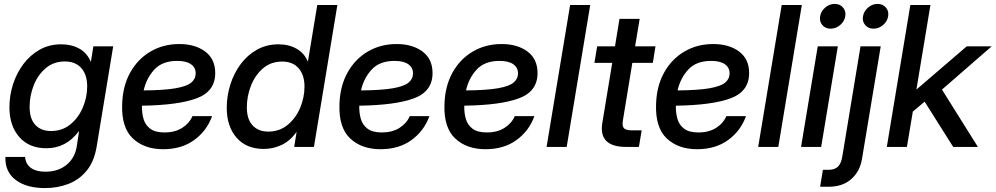

<svg xmlns="http://www.w3.org/2000/svg" viewBox="-20 -753 5102 984"><path d="M210.9 210.9Q115.2 210.9 60.1 168.9Q4.9 127 7.8 51.3H108.4Q111.8 88.9 138.9 107.9Q166 127 212.4 127Q277.8 127 321.3 91.6Q364.7 56.2 374 -6.3L385.3 -81.1H384.8Q350.6 -36.1 309.1 -14.6Q267.6 6.8 218.3 6.8Q128.9 6.8 78.6 -51Q28.3 -108.9 28.3 -203.1Q28.3 -263.2 46.6 -320.6Q64.9 -377.9 99.6 -424.3Q134.3 -470.7 183.3 -498.3Q232.4 -525.9 293.5 -525.9Q346.2 -525.9 386.2 -503.9Q426.3 -481.9 445.3 -436H445.8L458.5 -515.6H560.1L475.6 -2.9Q462.9 74.7 424.1 121.8Q385.3 168.9 329.8 189.9Q274.4 210.9 210.9 210.9ZM241.2 -81.5Q298.8 -81.5 340.3 -115.2Q381.8 -148.9 404.3 -201.7Q426.8 -254.4 426.8 -310.5Q426.8 -370.1 396.7 -404.1Q366.7 -438 312.5 -438Q254.9 -438 214.4 -403.6Q173.8 -369.1 152.8 -315.7Q131.8 -262.2 131.8 -205.1Q131.8 -144 161.1 -112.8Q190.4 -81.5 241.2 -81.5Z M816.4 11.7Q719.2 11.7 660.6 -43.7Q602.1 -99.1 606 -217.3Q608.4 -311 647.2 -380.9Q686 -450.7 751.5 -489Q816.9 -527.3 898.9 -527.3Q980 -527.3 1031.5 -489Q1083 -450.7 1083 -378.4Q1083 -284.7 988.3 -249.3Q893.6 -213.9 707.5 -211.4Q706.5 -174.8 715.6 -143.6Q724.6 -112.3 750 -93.3Q775.4 -74.2 823.2 -74.2Q876.5 -74.2 913.3 -97.4Q950.2 -120.6 966.3 -157.7H1066.9Q1039.6 -82 975.1 -35.2Q910.6 11.7 816.4 11.7ZM716.3 -289.6Q821.3 -290.5 879.2 -300.5Q937 -310.5 960 -329.6Q982.9 -348.6 982.9 -377Q982.9 -406.7 958.7 -423.8Q934.6 -440.9 888.2 -440.9Q812 -440.9 771.2 -396.7Q730.5 -352.5 716.3 -289.6Z M1331.5 10.3Q1242.7 10.3 1192.4 -47.4Q1142.1 -105 1142.1 -200.2Q1142.1 -260.7 1160.2 -318.6Q1178.2 -376.5 1212.6 -423.3Q1247.1 -470.2 1296.4 -498Q1345.7 -525.9 1407.7 -525.9Q1460 -525.9 1500 -503.2Q1540 -480.5 1557.6 -437.5H1558.1L1606 -727.5H1709L1588.9 0H1487.8L1500 -76.2H1499.5Q1466.3 -30.3 1422.9 -10Q1379.4 10.3 1331.5 10.3ZM1355 -78.6Q1412.1 -78.6 1453.9 -112.8Q1495.6 -147 1518.1 -200Q1540.5 -252.9 1540.5 -309.1Q1540.5 -368.7 1510.5 -403.1Q1480.5 -437.5 1426.3 -437.5Q1368.2 -437.5 1327.9 -402.8Q1287.6 -368.2 1266.4 -314.2Q1245.1 -260.3 1245.1 -202.6Q1245.1 -141.6 1274.7 -110.1Q1304.2 -78.6 1355 -78.6Z M1930.2 11.7Q1833 11.7 1774.4 -43.7Q1715.8 -99.1 1719.7 -217.3Q1722.2 -311 1761 -380.9Q1799.8 -450.7 1865.2 -489Q1930.7 -527.3 2012.7 -527.3Q2093.8 -527.3 2145.3 -489Q2196.8 -450.7 2196.8 -378.4Q2196.8 -284.7 2102.1 -249.3Q2007.3 -213.9 1821.3 -211.4Q1820.3 -174.8 1829.3 -143.6Q1838.4 -112.3 1863.8 -93.3Q1889.2 -74.2 1937 -74.2Q1990.2 -74.2 2027.1 -97.4Q2064 -120.6 2080.1 -157.7H2180.7Q2153.3 -82 2088.9 -35.2Q2024.4 11.7 1930.2 11.7ZM1830.1 -289.6Q1935.1 -290.5 1992.9 -300.5Q2050.8 -310.5 2073.7 -329.6Q2096.7 -348.6 2096.7 -377Q2096.7 -406.7 2072.5 -423.8Q2048.3 -440.9 2002 -440.9Q1925.8 -440.9 1885 -396.7Q1844.2 -352.5 1830.1 -289.6Z M2468.3 11.7Q2371.1 11.7 2312.5 -43.7Q2253.9 -99.1 2257.8 -217.3Q2260.3 -311 2299.1 -380.9Q2337.9 -450.7 2403.3 -489Q2468.8 -527.3 2550.8 -527.3Q2631.8 -527.3 2683.3 -489Q2734.9 -450.7 2734.9 -378.4Q2734.9 -284.7 2640.1 -249.3Q2545.4 -213.9 2359.4 -211.4Q2358.4 -174.8 2367.4 -143.6Q2376.5 -112.3 2401.9 -93.3Q2427.2 -74.2 2475.1 -74.2Q2528.3 -74.2 2565.2 -97.4Q2602.1 -120.6 2618.2 -157.7H2718.8Q2691.4 -82 2627 -35.2Q2562.5 11.7 2468.3 11.7ZM2368.2 -289.6Q2473.1 -290.5 2531 -300.5Q2588.9 -310.5 2611.8 -329.6Q2634.8 -348.6 2634.8 -377Q2634.8 -406.7 2610.6 -423.8Q2586.4 -440.9 2540 -440.9Q2463.9 -440.9 2423.1 -396.7Q2382.3 -352.5 2368.2 -289.6Z M3004.9 -727.5 2884.3 0H2781.2L2901.9 -727.5Z M3339.4 -515.6 3325.7 -430.7H3220.7L3172.4 -136.2Q3167.5 -107.4 3177.5 -96.2Q3187.5 -85 3218.3 -85H3268.6L3254.4 0H3189.5Q3046.4 0 3066.9 -123L3117.7 -430.7H3026.4L3040.5 -515.6H3131.8L3154.8 -656.2H3258.3L3234.9 -515.6Z M3552.7 11.7Q3455.6 11.7 3397 -43.7Q3338.4 -99.1 3342.3 -217.3Q3344.7 -311 3383.5 -380.9Q3422.4 -450.7 3487.8 -489Q3553.2 -527.3 3635.3 -527.3Q3716.3 -527.3 3767.8 -489Q3819.3 -450.7 3819.3 -378.4Q3819.3 -284.7 3724.6 -249.3Q3629.9 -213.9 3443.8 -211.4Q3442.9 -174.8 3451.9 -143.6Q3460.9 -112.3 3486.3 -93.3Q3511.7 -74.2 3559.6 -74.2Q3612.8 -74.2 3649.7 -97.4Q3686.5 -120.6 3702.6 -157.7H3803.2Q3775.9 -82 3711.4 -35.2Q3647 11.7 3552.7 11.7ZM3452.6 -289.6Q3557.6 -290.5 3615.5 -300.5Q3673.3 -310.5 3696.3 -329.6Q3719.2 -348.6 3719.2 -377Q3719.2 -406.7 3695.1 -423.8Q3670.9 -440.9 3624.5 -440.9Q3548.3 -440.9 3507.6 -396.7Q3466.8 -352.5 3452.6 -289.6Z M4089.4 -727.5 3968.8 0H3865.7L3986.3 -727.5Z M4085.4 0 4170.9 -515.6H4273.9L4188.5 0ZM4236.8 -606Q4210.4 -606 4194.6 -624.5Q4178.7 -643.1 4183.1 -669.4Q4187.5 -695.8 4209.2 -714.4Q4231 -732.9 4257.8 -732.9Q4284.7 -732.9 4300.5 -714.4Q4316.4 -695.8 4312 -669.4Q4307.6 -643.1 4285.6 -624.5Q4263.7 -606 4236.8 -606Z M4390.1 -515.6H4493.7L4397.5 62.5Q4387.2 125.5 4342.8 164.8Q4298.3 204.1 4226.1 204.1H4183.1L4197.3 117.2H4227.1Q4257.8 117.2 4274.4 101.1Q4291 85 4296.9 48.8ZM4456.5 -606Q4430.2 -606 4414.3 -624.5Q4398.4 -643.1 4402.8 -669.4Q4407.2 -695.8 4429 -714.4Q4450.7 -732.9 4477.5 -732.9Q4504.4 -732.9 4520.3 -714.4Q4536.1 -695.8 4531.7 -669.4Q4527.3 -643.1 4505.4 -624.5Q4483.4 -606 4456.5 -606Z M4524.9 0 4645.5 -727.5H4748.5L4676.8 -295.4H4678.2L4934.6 -515.6H5062.5L4807.6 -293.9L4991.7 0H4865.2L4718.8 -231.9L4658.2 -181.2L4627.9 0Z"/></svg>

Font: Inter Display Medium
Style: Italic
Weight: 500
Italic angle: -9.39999°
Designer: Rasmus Andersson
Foundry: rsms
Version: Version 4.000;git-a52131595